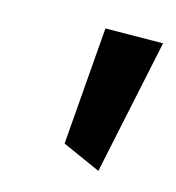

<svg xmlns="http://www.w3.org/2000/svg" viewBox="-55 -816 328 358"><g transform="rotate(15 109.5 -637.5)"><path d="M219 -768 108 -767 90 -540 164 -507Z"/></g></svg>

Font: Ugly Stick
Style: It
Weight: 400
Designer: Stig
Foundry: Cannot Into Space Fonts
Version: Version 0.99